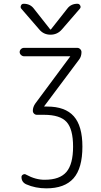

<svg xmlns="http://www.w3.org/2000/svg" viewBox="-20 -775 540 1025"><path d="M108.4 -474.6Q99.6 -474.6 92.3 -481.4Q85 -488.3 85 -497.1Q85 -505.9 91.8 -512.7Q98.6 -519.5 108.4 -519.5H392.6Q401.4 -519.5 408.2 -512.7Q415 -505.9 415 -497.1Q415 -473.6 402.3 -457L216.8 -209Q216.8 -208 216.3 -208Q215.8 -208 215.8 -207Q215.8 -206.1 216.8 -206.1H232.4Q328.1 -206.1 374 -154.3Q419.9 -102.5 419.9 7.8Q419.9 123 372.6 176.8Q325.2 230.5 227.5 230.5Q168.9 230.5 120.1 209Q94.7 197.3 94.7 169.9Q94.7 161.1 103.5 156.7Q112.3 152.3 119.1 157.2Q170.9 185.5 219.7 184.6Q298.8 184.6 334.5 143.1Q370.1 101.6 370.1 7.8Q370.1 -85.9 335.4 -124Q300.8 -162.1 214.8 -162.1H176.8Q168 -162.1 161.6 -168.5Q155.3 -174.8 155.3 -183.6Q155.3 -203.1 168 -221.7L353.5 -471.7V-472.7L355.5 -473.6Q355.5 -474.6 353.5 -474.6ZM338.9 -728.5Q358.4 -754.9 393.6 -754.9Q403.3 -754.9 408.2 -745.6Q413.1 -736.3 406.2 -728.5L311.5 -619.1Q287.1 -589.8 249.5 -589.8Q211.9 -589.8 188.5 -619.1L93.8 -728.5Q87.9 -735.4 91.8 -745.1Q95.7 -754.9 106.4 -754.9Q141.6 -754.9 161.1 -728.5L248 -618.2Q249 -617.2 250 -617.2L252 -618.2Z"/></svg>

Font: Rounded Mgen+ 2m light
Style: Regular
Weight: 200
Designer: [Source Han Sans]
Ryoko NISHIZUKA  (kana & ideographs); Paul D. Hunt (Latin, Greek & Cyrillic); Wenlong ZHANG  (bopomofo
Version: Version 1.059.20150602